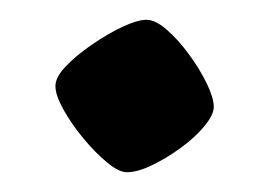

<svg xmlns="http://www.w3.org/2000/svg" viewBox="-20 -167 272 194"><path d="M108 7Q100 7 88 -3Q76 -13 64 -27.5Q52 -42 44 -56.5Q36 -71 36 -80Q36 -89 46.5 -100Q57 -111 73 -122Q89 -133 104 -140Q119 -147 128 -147Q137 -147 148.5 -137Q160 -127 171 -112Q182 -97 189 -82.5Q196 -68 196 -59Q196 -51 186.5 -39.5Q177 -28 162.5 -17.5Q148 -7 133.5 0Q119 7 108 7Z"/></svg>

Font: Texturina 12pt Medium
Style: Regular
Weight: 500
Designer: Guillermo Torres Carreño
Foundry: Omnibus-Type
Version: Version 1.002